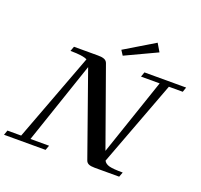

<svg xmlns="http://www.w3.org/2000/svg" viewBox="-177 -1029 1253 1194"><g transform="rotate(20 449.0 -432.5)"><path d="M492.2 -714.4 471.7 -746.1 668.9 -864.7 700.2 -812ZM-33.2 0 -22 -31.7H68.8L288.1 -615.7Q261.7 -631.3 176.8 -631.3L188.5 -663.1H348.1Q375.5 -663.1 390.1 -656.7Q404.8 -650.4 410.2 -635.3L593.8 -121.6L767.1 -631.3H643.6L654.8 -663.1H930.7L919.9 -631.3H828.1L615.2 -64.5Q625.5 -45.4 651.4 -38.6Q677.2 -31.7 740.7 -31.7L729 0H566.9Q540.5 0 526.6 -6.3Q512.7 -12.7 507.8 -27.8L314.5 -574.2L130.4 -31.7H253.4L241.7 0Z"/></g></svg>

Font: Elstob 10pt Medium
Style: Italic
Weight: 500
Italic angle: -20°
Designer: Peter S. Baker
Version: Version 1.015